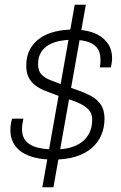

<svg xmlns="http://www.w3.org/2000/svg" viewBox="-20 -743 513 812"><path d="M159 49 296 -723H343L206 49ZM205 -68Q163 -68 129.5 -76Q96 -84 72.5 -99.5Q49 -115 36.5 -138.5Q24 -162 24 -192Q24 -203 25.5 -215.5Q27 -228 31 -241H79Q76 -228 74.5 -217.5Q73 -207 73 -197Q73 -166 89 -147Q105 -128 136.5 -119.5Q168 -111 214 -111Q249 -111 277.5 -119Q306 -127 326.5 -142.5Q347 -158 358.5 -182Q370 -206 370 -238Q370 -261 357 -276.5Q344 -292 322 -303Q300 -314 273 -322.5Q246 -331 218 -341Q194 -350 171 -359Q148 -368 130 -381.5Q112 -395 101.5 -415Q91 -435 91 -466Q91 -506 107 -535Q123 -564 150.5 -582.5Q178 -601 213.5 -609.5Q249 -618 288 -618Q321 -618 351 -611.5Q381 -605 404 -590Q427 -575 440.5 -552Q454 -529 454 -496Q454 -487 452.5 -477.5Q451 -468 449 -458H402Q404 -467 404.5 -475Q405 -483 405 -490Q405 -525 388 -543.5Q371 -562 343.5 -568.5Q316 -575 285 -575Q259 -575 233.5 -570Q208 -565 187 -553.5Q166 -542 153.5 -521.5Q141 -501 141 -471Q141 -443 155.5 -428Q170 -413 193.5 -404Q217 -395 245 -384Q275 -373 306 -362.5Q337 -352 363.5 -338Q390 -324 406 -301Q422 -278 422 -241Q422 -203 408 -171Q394 -139 367 -116Q340 -93 299.5 -80.5Q259 -68 205 -68Z"/></svg>

Font: Archivo SemiBold Thin
Style: Italic
Weight: 250
Italic angle: -10°
Version: Version 2.001